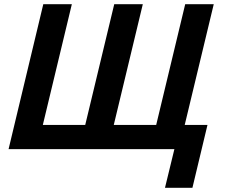

<svg xmlns="http://www.w3.org/2000/svg" viewBox="-20 -713 1084 918"><path d="M768.8 185 813.8 0H21L187 -693H323.5L184.8 -115.8H387.5L526.2 -693H662.8L524 -115.8H726.8L865.5 -693H1002L863.2 -115.8H972L900 185Z"/></svg>

Font: Ubuntu Sans
Style: Italic
Weight: 400
Italic angle: -13.5°
Designer: Dalton Maag Ltd
Foundry: Dalton Maag Ltd
Version: Version 1.006